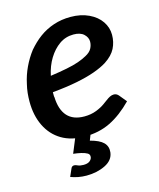

<svg xmlns="http://www.w3.org/2000/svg" viewBox="-106 -594 700 845"><g transform="rotate(-15 244.0 -171.5)"><path d="M220 7Q159 7 115.5 -19Q72 -45 48.5 -93Q25 -141 25 -204Q25 -224 27 -243.5Q29 -263 34 -283Q42 -321 58.5 -356Q75 -391 98 -421Q110 -435 123.5 -448Q137 -461 152 -472Q182 -494 218 -506Q254 -518 295 -518Q342 -518 378 -501Q414 -484 433 -456Q452 -428 452 -395Q452 -362 438 -334Q424 -306 389 -283Q365 -268 330 -255.5Q295 -243 247 -233.5Q199 -224 135 -218Q135 -212 135 -204Q135 -196 136 -195Q138 -138 164.5 -108.5Q191 -79 242 -79Q272 -79 296.5 -88.5Q321 -98 337 -110Q346 -116 355 -123Q364 -130 373 -134.5Q382 -139 391 -139Q403 -139 412 -129L440 -95Q390 -44 338 -18.5Q286 7 220 7ZM145 -290Q187 -296 220 -302.5Q253 -309 275.5 -317Q298 -325 314 -334Q335 -345 343 -360Q351 -375 351 -391Q351 -410 335 -425Q319 -440 288 -440Q252 -440 223.5 -420Q195 -400 174.5 -366.5Q154 -333 145 -290ZM184 175Q164 175 146 171.5Q128 168 112 162L127 128Q131 117 142 117Q148 117 157.5 121.5Q167 126 183 126Q201 126 210.5 119Q220 112 222 102Q224 89 214 83Q204 77 187 73Q170 69 151 67L181 -6H251L237 30Q279 41 296.5 58.5Q314 76 311 103Q307 138 269.5 156.5Q232 175 184 175Z"/></g></svg>

Font: Aleo SemiBold
Style: Italic
Weight: 600
Italic angle: -7°
Designer: Alessio Laiso
Foundry: Alessio Laiso
Version: Version 2.001;gftools[0.9.29]